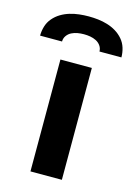

<svg xmlns="http://www.w3.org/2000/svg" viewBox="-153 -801 606 862"><g transform="rotate(15 150.0 -370.0)"><path d="M77 0V-520H223V0ZM-39 -600Q-39 -622 -32.5 -643.5Q-26 -665 -11.5 -682Q3 -699 22 -710.5Q41 -722 62.5 -728.5Q84 -735 106 -737.5Q128 -740 150 -740Q172 -740 194 -737.5Q216 -735 237.5 -728.5Q259 -722 278 -710.5Q297 -699 311.5 -682Q326 -665 332.5 -643.5Q339 -622 339 -600H237Q237 -615 228.5 -627Q220 -639 207 -645.5Q194 -652 179.5 -654.5Q165 -657 150 -657Q135 -657 120.5 -654.5Q106 -652 93 -645.5Q80 -639 71.5 -627Q63 -615 63 -600Z"/></g></svg>

Font: Iosevka Aile Heavy
Style: Regular
Weight: 900
Designer: Belleve Invis
Foundry: Belleve Invis
Version: Version 31.1.0; ttfautohint (v1.8.4)